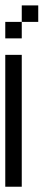

<svg xmlns="http://www.w3.org/2000/svg" viewBox="-20 -708 165 728"><path d="M0 -437.5V-500H62.5V-437.5ZM0 -375V-437.5H62.5V-375ZM0 -312.5V-375H62.5V-312.5ZM0 -250V-312.5H62.5V-250ZM0 -187.5V-250H62.5V-187.5ZM0 -125V-187.5H62.5V-125ZM0 -62.5V-125H62.5V-62.5ZM0 0V-62.5H62.5V0ZM0 -562.5V-625H62.5V-562.5ZM62.5 -625V-687.5H125V-625Z"/></svg>

Font: AprilSans
Style: Regular
Weight: 400
Designer: typesprite
Version: Version 1.001;PS 001.001;hotconv 1.0.88;makeotf.lib2.5.64775